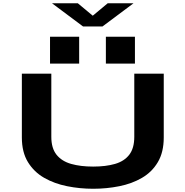

<svg xmlns="http://www.w3.org/2000/svg" viewBox="-20 -1155 1140 1186"><path d="M555.5 11Q473 11 394.5 -4.8Q316 -20.5 253 -56.5Q190 -92.5 152.5 -153.8Q115 -215 115 -306V-700H297V-310Q297 -239.5 329.2 -199.2Q361.5 -159 419.5 -142.5Q477.5 -126 555.5 -126Q633.5 -126 690.5 -142.5Q747.5 -159 778.5 -199.2Q809.5 -239.5 809.5 -310V-700H991.5V-306Q991.5 -215 955.2 -153.8Q919 -92.5 857.2 -56.5Q795.5 -20.5 717.2 -4.8Q639 11 555.5 11ZM289 -928H469V-762H289ZM634 -928H813.5V-762H634ZM301 -1135H460.5L553 -1058L645.5 -1135H805L613 -991.5H493Z"/></svg>

Font: Trispace Expanded
Style: Bold
Weight: 700
Width: 7
Designer: Tyler Finck
Foundry: Etcetera Type Company
Version: Version 1.210; ttfautohint (v1.8.3)